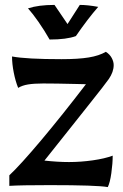

<svg xmlns="http://www.w3.org/2000/svg" viewBox="-20 -757 500 782"><path d="M182 -3Q65 -3 18 0V-43Q62 -84 147 -185Q232 -286 330 -414L288 -415Q206 -417 156 -417Q118 -417 94 -413Q70 -409 54 -399Q43 -426 36 -461.5Q29 -497 29 -527Q87 -516 231 -516Q299 -516 341.5 -523Q384 -530 411 -546Q427 -536 435 -521Q443 -506 443 -492Q443 -464 423 -435Q406 -411 349 -339.5Q292 -268 270 -240L161 -103Q215 -97 261 -97Q309 -97 358 -104Q407 -111 439 -123Q439 -91 433.5 -52Q428 -13 419 5Q375 -3 182 -3ZM94 -723Q137 -737 202 -737L255 -659L305 -737Q337 -737 380 -729Q338 -681 289 -610Q251 -596 182 -596Q161 -633 137 -667.5Q113 -702 94 -723Z"/></svg>

Font: Mirza SemiBold
Style: Regular
Weight: 600
Designer: Arabic design by Kourosh Beigpour, Latin design by Eduardo Tunni, engineering by Lasse Fister
Version: Version 1.0010g